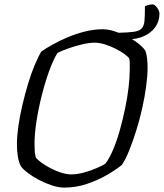

<svg xmlns="http://www.w3.org/2000/svg" viewBox="-20 -853 745 873"><path d="M271 0Q247 0 217.5 -9.5Q188 -19 159 -34Q130 -49 107.5 -66Q85 -83 75 -97Q65 -116 61 -142Q57 -168 57 -198Q57 -234 63.5 -279.5Q70 -325 81.5 -374Q93 -423 107 -470Q121 -517 137 -555.5Q153 -594 168 -619Q190 -634 221.5 -651.5Q253 -669 290 -684.5Q327 -700 367.5 -710Q408 -720 448 -720Q471 -720 500 -711Q529 -702 557.5 -687.5Q586 -673 608.5 -655.5Q631 -638 641 -622Q647 -606 649 -585Q651 -564 651 -545Q651 -508 644.5 -460Q638 -412 626.5 -360.5Q615 -309 599.5 -259.5Q584 -210 567.5 -169Q551 -128 534 -103Q507 -81 465.5 -57Q424 -33 374.5 -16.5Q325 0 271 0ZM304 -60Q332 -60 363.5 -69Q395 -78 421.5 -89.5Q448 -101 460 -110Q478 -134 494.5 -173Q511 -212 524.5 -260Q538 -308 548.5 -358Q559 -408 564.5 -454.5Q570 -501 570 -538Q570 -551 570 -563Q570 -575 568 -586Q564 -594 547 -606.5Q530 -619 506.5 -631Q483 -643 457.5 -651Q432 -659 411 -659Q386 -659 354.5 -651.5Q323 -644 292.5 -633.5Q262 -623 241 -612Q222 -581 203.5 -530Q185 -479 170 -419.5Q155 -360 146 -302.5Q137 -245 137 -199Q137 -180 138 -164.5Q139 -149 143 -137Q151 -126 169 -113Q187 -100 211 -87.5Q235 -75 259.5 -67.5Q284 -60 304 -60ZM560 -674Q552 -674 540 -675.5Q528 -677 519 -681L520 -704Q564 -705 588.5 -708.5Q613 -712 624 -723.5Q635 -735 637 -759Q639 -783 639 -825Q651 -830 660 -831.5Q669 -833 674 -833Q683 -833 694 -818.5Q705 -804 705 -791Q705 -757 686.5 -730.5Q668 -704 635 -689Q602 -674 560 -674Z"/></svg>

Font: Texturina Medium 12pt ExtraLight
Style: Italic
Weight: 250
Italic angle: -11°
Version: Version 1.002